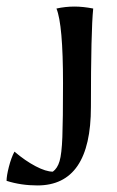

<svg xmlns="http://www.w3.org/2000/svg" viewBox="-35 -553 357 585"><path d="M-15 -2Q-15 -17 -8 -44.5Q-1 -72 9 -91Q42 -63 73.5 -46.5Q105 -30 126 -30Q140 -40 146.5 -62Q153 -84 155 -135.5Q157 -187 157 -300Q157 -478 137 -527Q164 -533 192 -533Q218 -533 249 -527Q242 -460 242 -227Q242 12 79 12Q29 12 -15 -2Z"/></svg>

Font: Mirza
Style: Regular
Weight: 400
Designer: Arabic design by Kourosh Beigpour, Latin design by Eduardo Tunni, engineering by Lasse Fister
Version: Version 1.0010g